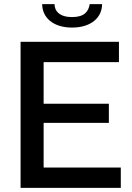

<svg xmlns="http://www.w3.org/2000/svg" viewBox="-20 -913 643 933"><path d="M330 -779C423 -779 476 -828 476 -893H416C410 -856 389 -830 330 -830C270 -830 245 -859 245 -893H185C185 -828 238 -779 330 -779ZM567 -99H192V-316H509V-409H192V-611H558V-710H80V0H567Z"/></svg>

Font: FIGSv2-sans-serif SemiBold
Style: Regular
Weight: 600
Designer: Matt McInerney, Pablo Impallari, Rodrigo Fuenzalida,Mirko Velimirovic
Foundry: Matt McInerney, Pablo Impallari, Rodrigo Fuenzalida
Version: Version 4.021;hotconv 1.0.109;makeotfexe 2.5.65596